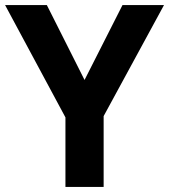

<svg xmlns="http://www.w3.org/2000/svg" viewBox="-20 -734 664 754"><path d="M312 -420 461 -714H624L387 -278V0H237V-273L0 -714H164Z"/></svg>

Font: Noto Sans
Style: Bold
Weight: 700
Designer: Monotype Design Team
Foundry: Monotype Imaging Inc.
Version: Version 2.000;GOOG;noto-source:20170915:90ef993387c0; ttfaut